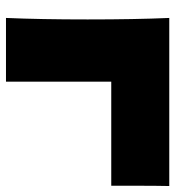

<svg xmlns="http://www.w3.org/2000/svg" viewBox="8 -594 586 642"><g transform="rotate(90 301.0 -273.0)"><path d="M253 0H40Q45 -115 45 -273Q45 -432 40 -546H602Q601 -511 601 -406V-352H253Z"/></g></svg>

Font: Mantou Sans
Style: Regular
Weight: 400
Designer: Mant0u / artakana
Foundry: Mant0u / artakana
Version: Version 1.001;October 22, 2023;FontCreator 14.0.0.2901 64-bi